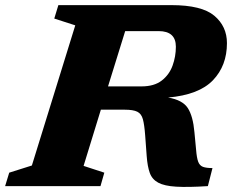

<svg xmlns="http://www.w3.org/2000/svg" viewBox="-47 -727 919 750"><path d="M279.5 -79 360.5 -52.5 345.5 0H-27L-11 -52.5L77.5 -80.5L247 -628L165 -654.5L181 -707H622.5Q741 -707 790.2 -665.5Q839.5 -624 839.5 -558.5Q839.5 -470.5 784.8 -413.5Q730 -356.5 609.5 -346Q666 -336.5 686.5 -305Q707 -273.5 712.5 -210.5L719 -142Q721.5 -110.5 727.2 -95.2Q733 -80 746 -75.2Q759 -70.5 783 -70.5L765 0Q687.5 5 641.2 2.2Q595 -0.5 571 -13.5Q547 -26.5 538 -51.8Q529 -77 526 -117.5L520 -199Q517 -239.5 511.2 -261Q505.5 -282.5 489.5 -290.5Q473.5 -298.5 440.5 -298.5H347ZM505.5 -389.5Q555.5 -389.5 585 -412.5Q614.5 -435.5 627.2 -471Q640 -506.5 640 -544.5Q640 -605.5 572.5 -605.5H442L375 -389.5Z"/></svg>

Font: Newsreader Caption
Style: Bold Italic
Weight: 700
Italic angle: -17°
Designer: Hugues Gentile
Foundry: Production Type
Version: Version 1.001